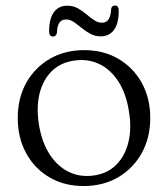

<svg xmlns="http://www.w3.org/2000/svg" viewBox="-20 -644 592 676"><path d="M276.5 -467.5Q344.5 -467.5 397 -436.8Q449.5 -406 479.2 -352.2Q509 -298.5 509 -228.5Q509 -159 479 -105Q449 -51 396.2 -20Q343.5 11 274.5 11Q206 11 153.8 -19.8Q101.5 -50.5 72 -104.8Q42.5 -159 42.5 -229Q42.5 -298.5 72.2 -352Q102 -405.5 154.8 -436.5Q207.5 -467.5 276.5 -467.5ZM312.5 -26.5Q359 -33.5 389.5 -64Q420 -94.5 432 -143Q444 -191.5 434 -252Q424 -315.5 396.2 -358Q368.5 -400.5 328.2 -419.2Q288 -438 240 -430.5Q192.5 -423.5 161.8 -393Q131 -362.5 119.2 -314.2Q107.5 -266 117 -205.5Q127.5 -142 155.5 -99.5Q183.5 -57 224 -38Q264.5 -19 312.5 -26.5ZM334.5 -516Q314.5 -516 298 -525Q281.5 -534 267.2 -545.8Q253 -557.5 239.8 -566.5Q226.5 -575.5 212.5 -575.5Q197 -575.5 189.2 -564.2Q181.5 -553 180.5 -529.5Q178.5 -515.5 166.5 -515.5Q153 -515.5 153 -533.5Q153 -579 170 -601.5Q187 -624 216.5 -624Q237 -624 253.5 -615Q270 -606 284 -594Q298 -582 311.5 -573Q325 -564 339 -564Q354.5 -564 362.2 -575.8Q370 -587.5 371 -610Q372.5 -624.5 385 -624.5Q398 -624.5 398 -606Q398 -560.5 381 -538.2Q364 -516 334.5 -516Z"/></svg>

Font: Fraunces 48pt Soft Wonky Light
Style: Regular
Weight: 300
Version: Version 1.000;[b76b70a41]